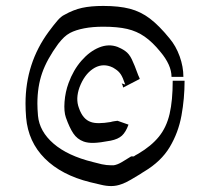

<svg xmlns="http://www.w3.org/2000/svg" viewBox="-20 -665 679 647"><path d="M562 -393H602Q602 -333 591.5 -275.5Q581 -218 552 -169.5Q523 -121 466 -87Q463 -85 459.5 -83Q456 -81 452 -78Q439 -70 421 -59.5Q403 -49 391 -45Q373 -38 355 -38Q338 -38 320 -42.5Q302 -47 284 -51Q187 -75 131 -131Q75 -187 68 -269Q67 -281 66.5 -293Q66 -305 66 -316Q66 -452 144 -558Q161 -581 173.5 -595.5Q186 -610 197 -615Q227 -632 256.5 -638.5Q286 -645 328 -645Q381 -645 417.5 -635.5Q454 -626 485 -602.5Q516 -579 551 -536Q573 -510 585.5 -475Q598 -440 598 -406H558Q558 -446 520 -491Q494 -523 467.5 -541.5Q441 -560 408.5 -567.5Q376 -575 328 -575Q292 -575 263.5 -569.5Q235 -564 216 -554Q205 -548 196 -539.5Q187 -531 176 -517Q138 -465 122 -419Q106 -373 106 -316Q106 -307 106.5 -297Q107 -287 108 -275Q113 -222 160.5 -181Q208 -140 293 -119Q307 -115 323 -111.5Q339 -108 355 -108H363Q376 -110 391 -119Q406 -128 422 -138H431Q438 -143 441.5 -144.5Q445 -146 446 -147Q490 -173 515.5 -204.5Q541 -236 551.5 -281Q562 -326 562 -393ZM376 -258 413 -245Q404 -220 391 -208Q378 -196 353 -191Q316 -184 296 -183.5Q276 -183 262 -188Q240 -196 227 -215.5Q214 -235 202 -269Q195 -289 197.5 -322Q200 -355 211 -385Q227 -429 254.5 -460.5Q282 -492 314 -505Q346 -518 376 -507Q381 -505 388 -501.5Q395 -498 402 -493Q415 -484 424 -465.5Q433 -447 446 -411Q448 -407 449 -404.5Q450 -402 451 -399L395 -370Q394 -375 393 -378Q392 -381 390 -384L402 -380Q394 -404 387 -414.5Q380 -425 369 -432Q361 -438 352 -441Q321 -452 292.5 -432.5Q264 -413 248 -371Q234 -332 246 -301Q259 -263 286 -254Q307 -246 354 -254Q355 -255 365 -256.5Q375 -258 376 -258Z"/></svg>

Font: Syne
Style: Italic
Weight: 400
Italic angle: -9°
Designer: Lucas Descroix
Foundry: Bonjour Monde
Version: Version 2.000; ttfautohint (v1.8.3)